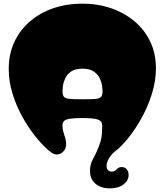

<svg xmlns="http://www.w3.org/2000/svg" viewBox="-20 -834 904 1054"><path d="M583 200Q534 200 504 174.5Q474 149 474 104Q474 68 490.5 39Q507 10 523 -31Q534 -59 537.5 -82.5Q541 -106 541 -145Q541 -169 518 -177.5Q495 -186 433 -186Q386 -186 362.5 -182Q339 -178 331 -169Q323 -160 323 -146Q323 -122 333 -93Q343 -64 343 -42Q343 -17 327 -1.5Q311 14 292 14Q279 14 265.5 5.5Q252 -3 238 -16Q207 -44 170.5 -90Q134 -136 101.5 -195Q69 -254 48.5 -320.5Q28 -387 28 -456Q28 -538 59 -604Q90 -670 145 -717Q200 -764 273 -789Q346 -814 431 -814Q517 -814 590.5 -788.5Q664 -763 719 -716.5Q774 -670 805 -605Q836 -540 836 -460Q836 -391 814.5 -321Q793 -251 758.5 -188.5Q724 -126 685.5 -78Q647 -30 614 -5Q593 11 579 34Q565 57 565 77Q565 92 573 100Q581 108 593 108Q606 108 613 101.5Q620 95 628 89Q636 83 648 83Q665 83 675.5 95Q686 107 686 127Q686 157 658 178.5Q630 200 583 200ZM434 -289Q481 -289 504 -291Q527 -293 535 -302.5Q543 -312 543 -335Q543 -343 540.5 -362.5Q538 -382 528 -403.5Q518 -425 495.5 -441Q473 -457 433 -457Q393 -457 370.5 -441.5Q348 -426 338 -404Q328 -382 325.5 -362.5Q323 -343 323 -335Q323 -312 331 -302.5Q339 -293 362.5 -291Q386 -289 434 -289Z"/></svg>

Font: Matemasie
Style: Regular
Weight: 400
Designer: Adam Yeo
Version: Version 1.001; ttfautohint (v1.8.4.7-5d5b)